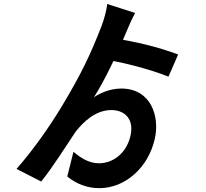

<svg xmlns="http://www.w3.org/2000/svg" viewBox="-20 -865 1040 971"><path d="M593.3 -417.2C535.9 -417.2 485 -393.7 455 -373.1C503 -447.8 565.9 -574.8 618.1 -701.6C627.1 -724.6 649.8 -774.9 663.3 -799.5L522.4 -844.7C519.4 -815.2 506 -765.3 494.1 -734.8C437 -587.3 390 -489.7 294 -329.7C234 -229.7 149.8 -108.7 63.6 -10.7L188.3 53C245.3 -17 319.3 -134.3 362.5 -199C402.2 -249.3 463.4 -308.4 543.4 -308.4C608.1 -308.4 659.8 -265.5 639.8 -178C618.9 -87.1 549.1 -39.3 481 -39.3C431.4 -39.3 392.4 -63.1 351.5 -97.4L320.2 27.5C368.4 67.3 424.7 86.6 482.7 86.6C613 86.6 730.6 -17.5 763 -163.8C788.4 -276 744.2 -417.2 593.3 -417.2ZM488.2 -567C590.2 -554 733.1 -516.4 832.1 -477.4L880.9 -589.4C775.9 -628.4 675 -653 530 -676Z"/></svg>

Font: Source Han Sans JP VF
Style: Regular
Weight: 250
Designer: Ryoko NISHIZUKA 西塚涼子 (kana, bopomofo & ideographs); Paul D. Hunt (Latin, Greek & Cyrillic); Sandoll Communications 산돌커뮤니
Foundry: Adobe
Version: Version 2.004;hotconv 1.0.118;makeotfexe 2.5.65603